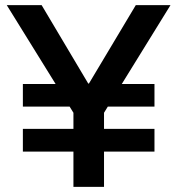

<svg xmlns="http://www.w3.org/2000/svg" viewBox="-20 -727 689 747"><path d="M69 -400.3H581V-312.3H69ZM69 -225.7H581V-137.3H69ZM142 -707 323.3 -402H326L508.3 -707H643.3L384.7 -288.3V0H265.7V-288.3L6.3 -707Z"/></svg>

Font: 42dot Sans Light
Style: Regular
Weight: 300
Designer: 42dot
Version: Version 1.000